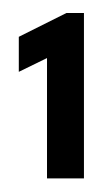

<svg xmlns="http://www.w3.org/2000/svg" viewBox="-20 -680 167 290"><path d="M51 -592.3 8.4 -571.5V-624.4L80.4 -660.4H106.8V-410.5H51Z"/></svg>

Font: League Spartan Extralight
Style: Regular
Weight: 200
Foundry: The League of Moveable Type
Version: Version 2.300; ttfautohint (v1.8.3)